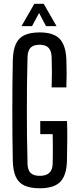

<svg xmlns="http://www.w3.org/2000/svg" viewBox="-20 -977 408 1004"><path d="M188.5 7.5Q138 7.5 107.5 -6.8Q77 -21 62.8 -52.2Q48.5 -83.5 47 -133.5Q45.5 -198.5 45 -265.2Q44.5 -332 44.5 -399Q44.5 -466 45 -532.5Q45.5 -599 47 -663.5Q48.5 -715.5 63 -747.2Q77.5 -779 108 -793.2Q138.5 -807.5 187.5 -807.5Q258.5 -807.5 291 -775Q323.5 -742.5 327 -667.5Q328.5 -631 328.5 -594Q328.5 -557 327 -520H250Q251.5 -559 251.5 -600Q251.5 -641 250 -679.5Q248.5 -712.5 233.2 -727.8Q218 -743 187.5 -743Q155.5 -743 140.2 -727.8Q125 -712.5 124 -679.5Q122 -610 121.2 -540Q120.5 -470 120.5 -400.2Q120.5 -330.5 121.2 -260.8Q122 -191 124 -121Q124.5 -88.5 139.8 -73Q155 -57.5 188.5 -57.5Q221 -57.5 237.8 -73Q254.5 -88.5 255.5 -121Q256 -146 256.2 -172.2Q256.5 -198.5 256.2 -224.5Q256 -250.5 255.5 -275.5H190.5V-344H330.5Q332 -304.5 331.8 -252.5Q331.5 -200.5 330 -133.5Q327.5 -58.5 294.5 -25.5Q261.5 7.5 188.5 7.5ZM92.5 -840.5 159.5 -957H208.5L275.5 -840.5H220.5L184.5 -909L147.5 -840.5Z"/></svg>

Font: Big Shoulders Display Thin Medium
Style: Regular
Weight: 500
Version: Version 2.002